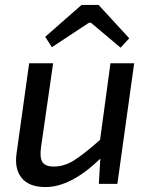

<svg xmlns="http://www.w3.org/2000/svg" viewBox="-20 -744 609 777"><path d="M190 -553 163 -595 310 -724H379L503 -589L468 -551L348 -652H340ZM523 -488 455 0H380L386 -102Q267 13 164 13Q98 13 68 -23.5Q38 -60 47 -123L98 -488H195L146 -148Q140 -105 152 -87.5Q164 -70 198 -70Q239 -70 278 -94Q317 -118 385 -178L427 -488Z"/></svg>

Font: Exo 2.0 Medium
Style: Italic
Weight: 500
Italic angle: -8°
Designer: Natanael Gama
Version: Version 1.001;PS 001.001;hotconv 1.0.70;makeotf.lib2.5.58329